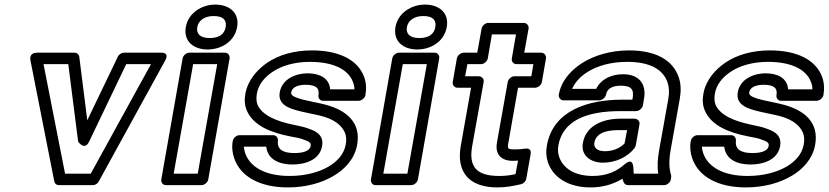

<svg xmlns="http://www.w3.org/2000/svg" viewBox="-20 -783 3617 838"><path d="M369 -165 531 -503H639L376 -25H264L170 -503H278L321 -165C321 -165 349 -123 369 -165ZM361 -258 326 -535C325 -545 316 -553 305 -553H143C103 -553 113 -519 113 -519L217 9C219 19 227 25 237 25H385C395 25 406 19 411 9L701 -519C721 -556 684 -553 684 -553H521C511 -553 499 -546 494 -535Z M843 -25H738L823 -503H928ZM860 25C871 25 886 15 889 0L982 -528C984 -539 977 -553 962 -553H806C795 -553 780 -543 777 -528L684 0C682 11 689 25 704 25ZM895 -617C853 -617 836 -636 841 -665C846 -692 871 -713 912 -713C955 -713 970 -695 965 -665C960 -635 938 -617 895 -617ZM886 -567C946 -567 1004 -602 1015 -665C1026 -728 980 -763 920 -763C861 -763 802 -727 791 -665C780 -602 826 -567 886 -567Z M1257 -65C1307 -65 1375 -82 1386 -146C1395 -200 1348 -214 1323 -223C1307 -229 1286 -233 1263 -238C1185 -254 1124 -280 1104 -326C1099 -339 1098 -354 1101 -374C1108 -415 1135 -446 1169 -469C1207 -495 1264 -513 1332 -513C1437 -513 1501 -479 1521 -424C1525 -414 1527 -403 1527 -393H1421C1417 -443 1374 -463 1322 -463C1272 -463 1211 -439 1201 -380C1192 -329 1238 -313 1263 -305C1303 -292 1361 -284 1396 -273C1441 -259 1471 -236 1485 -205C1491 -191 1493 -174 1489 -152C1481 -109 1452 -79 1416 -57C1374 -32 1314 -15 1244 -15C1135 -15 1070 -56 1050 -115C1047 -124 1045 -135 1044 -143H1142C1148 -86 1200 -65 1257 -65ZM1265 -115C1210 -115 1189 -134 1193 -169C1194 -181 1186 -193 1172 -193H1025C1014 -193 999 -183 996 -168C991 -142 994 -117 1002 -93C1029 -12 1115 35 1236 35C1314 35 1384 16 1437 -16C1483 -43 1528 -88 1539 -152C1556 -250 1490 -298 1418 -321C1378 -334 1320 -342 1285 -353C1257 -362 1249 -370 1251 -380C1254 -398 1273 -413 1314 -413C1362 -413 1375 -396 1370 -368C1368 -357 1375 -343 1390 -343H1545C1556 -343 1572 -353 1575 -368C1580 -397 1578 -424 1569 -448C1540 -525 1455 -563 1341 -563C1265 -563 1197 -544 1146 -509C1104 -480 1062 -435 1051 -374C1046 -347 1048 -322 1057 -301C1086 -233 1165 -204 1245 -188C1268 -183 1286 -181 1299 -176C1331 -165 1338 -160 1336 -146C1333 -129 1314 -115 1265 -115Z M1758 -25H1653L1738 -503H1843ZM1775 25C1786 25 1801 15 1804 0L1897 -528C1899 -539 1892 -553 1877 -553H1721C1710 -553 1695 -543 1692 -528L1599 0C1597 11 1604 25 1619 25ZM1810 -617C1768 -617 1751 -636 1756 -665C1761 -692 1786 -713 1827 -713C1870 -713 1885 -695 1880 -665C1875 -635 1853 -617 1810 -617ZM1801 -567C1861 -567 1919 -602 1930 -665C1941 -728 1895 -763 1835 -763C1776 -763 1717 -727 1706 -665C1695 -602 1741 -567 1801 -567Z M2159 -15C2058 -15 2025 -56 2041 -146L2091 -425C2094 -440 2081 -450 2070 -450H2010L2020 -503H2079C2094 -503 2107 -517 2109 -528L2127 -633H2232L2214 -528C2211 -513 2223 -503 2234 -503H2308L2299 -450H2225C2210 -450 2198 -436 2196 -425L2149 -161C2140 -109 2167 -81 2219 -81C2226 -81 2236 -82 2241 -82L2230 -23C2208 -18 2186 -15 2159 -15ZM2151 35C2191 35 2223 28 2254 21C2264 19 2275 9 2277 -3L2296 -110C2301 -139 2276 -135 2270 -134C2259 -132 2244 -131 2228 -131C2195 -131 2194 -134 2199 -161L2241 -400H2315C2326 -400 2342 -410 2345 -425L2363 -528C2365 -539 2357 -553 2342 -553H2268L2287 -658C2289 -669 2281 -683 2266 -683H2111C2100 -683 2085 -673 2082 -658L2063 -553H2004C1993 -553 1977 -543 1974 -528L1956 -425C1954 -414 1962 -400 1977 -400H2036L1991 -146C1971 -31 2028 35 2151 35Z M2857 -128C2850 -89 2848 -55 2853 -25H2746C2743 -40 2752 -106 2704 -64C2672 -36 2629 -15 2567 -15C2485 -15 2437 -51 2421 -97C2415 -113 2414 -129 2417 -148C2436 -257 2541 -298 2687 -298H2756C2771 -298 2784 -312 2786 -323L2791 -353C2802 -417 2769 -459 2699 -459C2652 -459 2604 -440 2582 -395H2477C2490 -425 2514 -450 2543 -468C2585 -495 2645 -513 2717 -513C2819 -513 2875 -479 2894 -422C2900 -403 2902 -379 2897 -352ZM2721 25H2879C2890 25 2905 15 2908 0L2909 -8C2910 -12 2910 -16 2909 -19C2900 -47 2899 -81 2907 -128L2947 -352C2953 -386 2952 -417 2943 -444C2917 -523 2839 -563 2726 -563C2646 -563 2575 -542 2521 -508C2477 -480 2430 -434 2419 -370C2417 -359 2425 -345 2440 -345H2595C2606 -345 2622 -355 2625 -370C2629 -393 2648 -409 2690 -409C2736 -409 2748 -392 2741 -353L2740 -348H2696C2548 -348 2394 -302 2367 -148C2362 -122 2364 -96 2372 -73C2395 -8 2461 35 2558 35C2613 35 2659 20 2697 -3C2700 9 2704 25 2721 25ZM2524 -159C2514 -103 2560 -73 2611 -73C2668 -73 2719 -98 2749 -136C2752 -140 2754 -145 2755 -149L2771 -240C2774 -255 2761 -265 2750 -265H2687C2618 -265 2538 -239 2524 -159ZM2574 -159C2580 -196 2614 -215 2678 -215H2717L2706 -157C2689 -139 2659 -123 2620 -123C2585 -123 2571 -140 2574 -159Z M3256 -65C3306 -65 3374 -82 3385 -146C3394 -200 3347 -214 3322 -223C3306 -229 3285 -233 3262 -238C3184 -254 3123 -280 3103 -326C3098 -339 3097 -354 3100 -374C3107 -415 3134 -446 3168 -469C3206 -495 3263 -513 3331 -513C3436 -513 3500 -479 3520 -424C3524 -414 3526 -403 3526 -393H3420C3416 -443 3373 -463 3321 -463C3271 -463 3210 -439 3200 -380C3191 -329 3237 -313 3262 -305C3302 -292 3360 -284 3395 -273C3440 -259 3470 -236 3484 -205C3490 -191 3492 -174 3488 -152C3480 -109 3451 -79 3415 -57C3373 -32 3313 -15 3243 -15C3134 -15 3069 -56 3049 -115C3046 -124 3044 -135 3043 -143H3141C3147 -86 3199 -65 3256 -65ZM3264 -115C3209 -115 3188 -134 3192 -169C3193 -181 3185 -193 3171 -193H3024C3013 -193 2998 -183 2995 -168C2990 -142 2993 -117 3001 -93C3028 -12 3114 35 3235 35C3313 35 3383 16 3436 -16C3482 -43 3527 -88 3538 -152C3555 -250 3489 -298 3417 -321C3377 -334 3319 -342 3284 -353C3256 -362 3248 -370 3250 -380C3253 -398 3272 -413 3313 -413C3361 -413 3374 -396 3369 -368C3367 -357 3374 -343 3389 -343H3544C3555 -343 3571 -353 3574 -368C3579 -397 3577 -424 3568 -448C3539 -525 3454 -563 3340 -563C3264 -563 3196 -544 3145 -509C3103 -480 3061 -435 3050 -374C3045 -347 3047 -322 3056 -301C3085 -233 3164 -204 3244 -188C3267 -183 3285 -181 3298 -176C3330 -165 3337 -160 3335 -146C3332 -129 3313 -115 3264 -115Z"/></svg>

Font: Asimov
Style: WidOuIt
Weight: 500
Designer: Google
Version: Version 2.000980; 2014